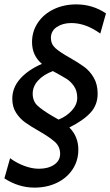

<svg xmlns="http://www.w3.org/2000/svg" viewBox="-20 -770 503 875"><path d="M212 -597Q212 -569 232.5 -550.5Q253 -532 298 -507Q338 -484 363.5 -465.5Q389 -447 407 -416.5Q425 -386 425 -343Q425 -292 392.5 -256.5Q360 -221 296 -189Q337 -148 337 -88Q337 -38 311 1.5Q285 41 239.5 63Q194 85 137 85Q65 85 0 43L26 -49Q54 -28 89.5 -14.5Q125 -1 157 -1Q200 -1 227 -19.5Q254 -38 254 -69Q254 -102 230 -123.5Q206 -145 157 -173Q117 -196 93.5 -213Q70 -230 53 -256.5Q36 -283 36 -320Q36 -370 71.5 -410.5Q107 -451 171 -479Q126 -517 126 -578Q126 -627 152.5 -666.5Q179 -706 225 -728Q271 -750 328 -750Q402 -750 463 -709L437 -617Q371 -665 305 -665Q266 -665 239 -647Q212 -629 212 -597ZM221 -446Q178 -430 153.5 -403Q129 -376 129 -343Q129 -309 151 -288.5Q173 -268 219 -241Q243 -228 247 -225Q284 -240 308 -267Q332 -294 332 -324Q332 -356 317 -377.5Q302 -399 283.5 -410.5Q265 -422 221 -446Z"/></svg>

Font: Cabin SemiBold
Style: Italic
Weight: 600
Italic angle: -7°
Designer: Pablo Impallari
Foundry: Pablo Impallari. http://www.impallari.com Igino Marini. http://www.ikern.com
Version: Version 2.200